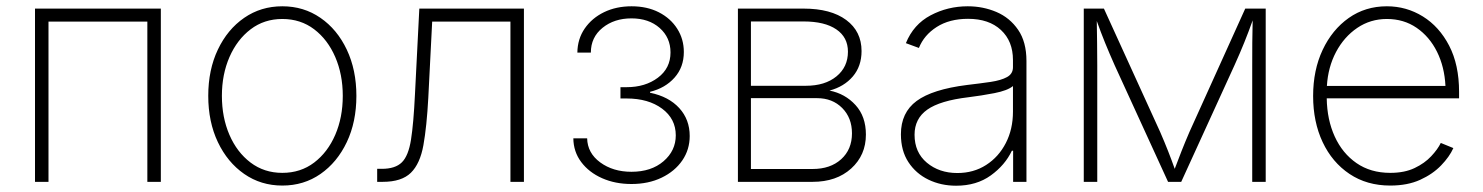

<svg xmlns="http://www.w3.org/2000/svg" viewBox="-20 -573 4673 605"><path d="M486.8 -545.9V0H444.3V-504.9H132.8V0H90.3V-545.9Z M869.6 11.7Q802.2 11.7 749.5 -24.9Q696.8 -61.5 666.5 -125.2Q636.2 -189 636.2 -271Q636.2 -353 666.5 -416.7Q696.8 -480.5 749.5 -516.8Q802.2 -553.2 869.6 -553.2Q937 -553.2 989.7 -516.8Q1042.5 -480.5 1072.8 -416.5Q1103 -352.5 1103 -271Q1103 -189 1072.8 -125.2Q1042.5 -61.5 990 -24.9Q937.5 11.7 869.6 11.7ZM869.6 -28.3Q927.2 -28.3 970 -60.8Q1012.7 -93.3 1036.4 -148.2Q1060.1 -203.1 1060.1 -271Q1060.1 -338.4 1036.4 -393.3Q1012.7 -448.2 970 -480.7Q927.2 -513.2 869.6 -513.2Q812.5 -513.2 769.8 -480.7Q727.1 -448.2 703.1 -393.3Q679.2 -338.4 679.2 -271Q679.2 -203.1 702.9 -148.2Q726.6 -93.3 769.5 -60.8Q812.5 -28.3 869.6 -28.3Z M1168.5 0V-41H1183.1Q1225.6 -41 1246.3 -61.5Q1267.1 -82 1275.1 -133.1Q1283.2 -184.1 1287.6 -276.4L1301.3 -545.9H1630.9V0H1588.4V-504.9H1341.8L1329.6 -265.1Q1324.7 -174.3 1314.2 -115.7Q1303.7 -57.1 1274.7 -28.6Q1245.6 0 1186 0Z M1969.7 6.8Q1918.5 6.8 1877.2 -11.5Q1835.9 -29.8 1811.5 -62.3Q1787.1 -94.7 1786.6 -137.2H1830.1Q1831.1 -90.8 1871.3 -61.3Q1911.6 -31.7 1969.7 -31.7Q2032.2 -31.7 2070.8 -64.9Q2109.4 -98.1 2109.4 -146.5Q2109.4 -198.7 2066.2 -230.7Q2022.9 -262.7 1954.6 -262.7H1935.1V-298.3H1954.6Q2013.2 -298.3 2053 -328.1Q2092.8 -357.9 2092.8 -407.7Q2092.8 -454.6 2058.6 -484.9Q2024.4 -515.1 1969.7 -515.1Q1915.5 -515.1 1878.7 -485.4Q1841.8 -455.6 1841.8 -407.2H1799.3Q1799.8 -450.2 1822.5 -483.2Q1845.2 -516.1 1883.5 -534.7Q1921.9 -553.2 1970.2 -553.2Q2019 -553.2 2056.2 -534.2Q2093.3 -515.1 2114 -482.4Q2134.8 -449.7 2134.8 -409.2Q2134.8 -361.3 2105.5 -328.4Q2076.2 -295.4 2028.3 -283.7V-280.8Q2087.4 -268.6 2120.4 -232.4Q2153.3 -196.3 2153.3 -144.5Q2153.3 -101.6 2129.9 -67.4Q2106.4 -33.2 2064.9 -13.2Q2023.4 6.8 1969.7 6.8Z M2305.2 0V-545.9H2512.2Q2598.1 -545.9 2646.5 -510Q2694.8 -474.1 2694.8 -412.1Q2694.8 -364.3 2667.2 -332Q2639.6 -299.8 2593.8 -287.6Q2643.1 -277.8 2675.8 -241.9Q2708.5 -206.1 2708.5 -148.9Q2708.5 -84 2662.1 -42Q2615.7 0 2540.5 0ZM2346.2 -40.5H2540.5Q2596.7 -40.5 2630.6 -71.3Q2664.6 -102.1 2664.6 -152.8Q2664.6 -201.7 2633.8 -232.7Q2603 -263.7 2554.7 -263.7H2346.2ZM2346.2 -302.7H2519Q2579.6 -302.7 2615.7 -332.3Q2651.9 -361.8 2651.9 -410.2Q2651.9 -455.6 2615.2 -480.5Q2578.6 -505.4 2512.2 -505.4H2346.2Z M2992.7 12.2Q2945.3 12.2 2905.8 -6.8Q2866.2 -25.9 2842.5 -62Q2818.8 -98.1 2818.8 -149.9Q2818.8 -218.3 2868.4 -254.9Q2918 -291.5 3026.9 -305.2Q3068.8 -310.1 3101.6 -314.9Q3134.3 -319.8 3153.1 -330.1Q3171.9 -340.3 3171.9 -361.3V-383.8Q3171.9 -443.4 3134 -478.5Q3096.2 -513.7 3030.3 -513.7Q2971.7 -513.7 2931.6 -488Q2891.6 -462.4 2875.5 -421.9L2834.5 -437Q2858.4 -496.1 2912.4 -524.7Q2966.3 -553.2 3029.3 -553.2Q3077.6 -553.2 3119.9 -535.2Q3162.1 -517.1 3188.2 -479Q3214.4 -440.9 3214.4 -380.9V0H3172.4V-98.1H3168.5Q3147 -52.7 3102.1 -20.3Q3057.1 12.2 2992.7 12.2ZM2996.6 -27.8Q3047.9 -27.8 3087.4 -53.2Q3127 -78.6 3149.4 -122.3Q3171.9 -166 3171.9 -221.2V-301.8Q3154.8 -287.6 3113.3 -279.5Q3071.8 -271.5 3031.7 -266.6Q2941.9 -255.9 2901.9 -227.5Q2861.8 -199.2 2861.8 -148.4Q2861.8 -92.8 2900.6 -60.3Q2939.5 -27.8 2996.6 -27.8Z M3395 0V-545.9H3458.5L3635.7 -157.2Q3649.9 -124.5 3660.9 -96.4Q3671.9 -68.4 3681.6 -41Q3691.9 -68.4 3702.9 -96.4Q3713.9 -124.5 3728 -157.2L3903.8 -545.9H3968.3V0H3925.8V-367.2Q3925.8 -402.8 3926 -438.7Q3926.3 -474.6 3927.2 -508.8Q3914.1 -472.2 3900.9 -439.5Q3887.7 -406.7 3870.1 -367.7L3702.1 0H3660.6L3492.2 -367.7Q3475.1 -406.2 3461.9 -438.7Q3448.7 -471.2 3436 -506.8Q3436.5 -473.1 3437 -437.7Q3437.5 -402.3 3437.5 -367.2V0Z M4360.8 11.7Q4287.1 11.7 4232.4 -24.9Q4177.7 -61.5 4147.7 -125.2Q4117.7 -189 4117.7 -270.5Q4117.7 -352.1 4147.7 -415.8Q4177.7 -479.5 4230 -516.4Q4282.2 -553.2 4350.1 -553.2Q4411.6 -553.2 4463.4 -521.2Q4515.1 -489.3 4546.4 -429Q4577.6 -368.7 4577.6 -283.7V-263.2H4160.6Q4161.6 -195.8 4185.8 -142.8Q4210 -89.8 4254.4 -59.1Q4298.8 -28.3 4360.8 -28.3Q4405.8 -28.3 4437.5 -43.5Q4469.2 -58.6 4489.7 -80.6Q4510.3 -102.5 4520 -122.6L4559.6 -106.4Q4547.4 -79.1 4521 -51.8Q4494.6 -24.4 4454.8 -6.3Q4415 11.7 4360.8 11.7ZM4161.1 -302.2H4534.7Q4531.7 -362.3 4508.1 -409.9Q4484.4 -457.5 4443.8 -485.4Q4403.3 -513.2 4350.1 -513.2Q4298.3 -513.2 4256.8 -485.1Q4215.3 -457 4189.9 -409.2Q4164.6 -361.3 4161.1 -302.2Z"/></svg>

Font: Inter Extra Light
Style: Regular
Weight: 200
Designer: Rasmus Andersson
Foundry: rsms
Version: Version 4.000;git-3c8e0fc